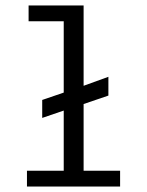

<svg xmlns="http://www.w3.org/2000/svg" viewBox="-20 -685 540 705"><path d="M79 -58H214V-279L135 -252V-318L214 -345V-607H85V-665H287V-370L378 -403V-334L287 -303V-58H421V0H79Z"/></svg>

Font: Vazir Code FD
Style: Code-FD
Weight: 400
Foundry: DejaVu fonts team - Redesigned by Saber Rastikerdar
Version: Version 1.1.2